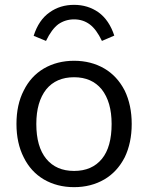

<svg xmlns="http://www.w3.org/2000/svg" viewBox="-20 -766 612 793"><path d="M286 7Q216 7 161 -25Q107 -57 78 -116Q48 -175 48 -254Q48 -334 78 -392Q107 -451 161 -483Q216 -515 286 -515Q356 -515 411 -483Q464 -452 495 -392Q524 -332 524 -254Q524 -176 495 -116Q464 -56 411 -25Q356 7 286 7ZM286 -60Q360 -60 401 -110Q441 -159 441 -254Q441 -345 400 -397Q359 -447 286 -447Q212 -447 171 -397Q130 -345 130 -254Q130 -160 171 -110Q212 -60 286 -60ZM286 -746Q343 -746 387 -715Q431 -683 452 -619L401 -597Q378 -645 351 -665Q323 -686 286 -686Q250 -686 221 -666Q193 -645 170 -597L119 -618Q140 -684 185 -715Q228 -746 286 -746Z"/></svg>

Font: PRinguin Sans
Style: Regular
Weight: 400
Designer: Vernon Adams
Foundry: Vernon Adams
Version: ""